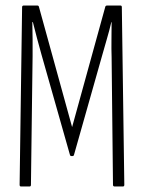

<svg xmlns="http://www.w3.org/2000/svg" viewBox="-20 -675 522 695"><path d="M56 0Q51 0 51 -6L60 -649Q60 -655 66 -655H115Q120 -655 121 -650L241 -215L361 -650Q362 -655 368 -655H416Q421 -655 421 -649L430 -6Q430 0 425 0H395Q389 0 389 -6L384 -468Q383 -497 383.5 -530.5Q384 -564 384 -595H383Q376 -565 367 -534.5Q358 -504 350 -475L248 -115Q247 -110 242 -110H239Q234 -110 233 -115L130 -478Q122 -507 114 -536.5Q106 -566 99 -595H97Q98 -565 98 -533Q98 -501 98 -472L92 -6Q92 0 87 0Z"/></svg>

Font: Sofia Sans Extra Condensed Light
Style: Regular
Weight: 300
Designer: Botio Nikoltchev, Ani Petrova
Foundry: lettersoup
Version: Version 4.101